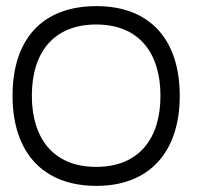

<svg xmlns="http://www.w3.org/2000/svg" viewBox="-20 -593 644 627"><path d="M295 14C470 14 567 -99 567 -280C567 -459 474 -573 295 -573C115 -573 21 -462 21 -280C21 -100 116 14 295 14ZM294 -48C153 -48 84 -143 84 -280C84 -424 157 -513 294 -513C435 -513 504 -419 504 -280C504 -141 434 -48 294 -48Z"/></svg>

Font: OSH Darker Grotesque Medium
Style: Regular
Weight: 500
Designer: Gabriel Lam
Foundry: TypeRant
Version: Version 1.000;Glyphs 3.1.1 (3148)